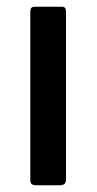

<svg xmlns="http://www.w3.org/2000/svg" viewBox="-20 -550 287 570"><path d="M176 -19Q176 -8 171.5 -4Q167 0 156 0H88Q78 0 74 -3.5Q70 -7 70 -16V-515Q70 -523 73 -526.5Q76 -530 84 -530H164Q176 -530 176 -516Z"/></svg>

Font: Libre Franklin Medium
Style: Regular
Weight: 500
Designer: Pablo Impallari, Rodrigo Fuenzalida
Foundry: Impallari Type
Version: Version 1.002; ttfautohint (v1.5)